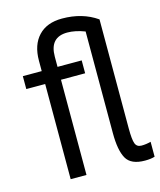

<svg xmlns="http://www.w3.org/2000/svg" viewBox="-121 -879 829 997"><g transform="rotate(-15 293.5 -381.0)"><path d="M34.2 -487.3V-556.6H135.7V-612.3Q135.7 -697.3 180.7 -745.1Q225.6 -793 307.6 -793Q417 -793 495.1 -738.3V-152.3Q495.1 -91.8 503.4 -70.3Q511.7 -48.8 536.6 -48.8Q561.5 -48.8 586.9 -55.7V24.4Q566.4 31.2 534.2 31.2Q459 31.2 434.1 -13.2Q409.2 -57.6 409.2 -149.4V-696.3Q358.4 -715.8 315.4 -715.8Q220.7 -715.8 220.7 -611.3V-556.6H350.6V-487.3H220.7V24.4H135.7V-487.3Z"/></g></svg>

Font: GenEi M Gothic v2 Regular
Style: Regular
Weight: 400
Version: Version 2.0